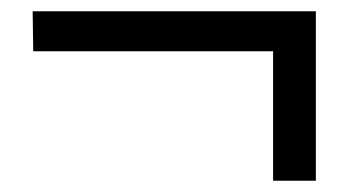

<svg xmlns="http://www.w3.org/2000/svg" viewBox="-20 -417 622 341"><path d="M39 -326H465V-96H541V-397H38Z"/></svg>

Font: GenEiGothic-pro-Regular
Style: Regular
Weight: 400
Designer: Ryoko NISHIZUKA (kana & ideographs); Paul D. Hunt (Latin, Greek & Cyrillic); Wenlong ZHANG (bopomofo); Sandoll Communica
Foundry: Adobe Systems Incorporated; o_tamon
Version: Version 1.000.140830